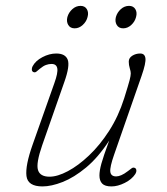

<svg xmlns="http://www.w3.org/2000/svg" viewBox="-20 -644 584 671"><path d="M451.5 -57Q456 -55 456.5 -48.8Q457 -42.5 453 -36Q440.5 -17 416 -4.8Q391.5 7.5 369.5 7.5Q346.5 7.5 337 -2.5Q327.5 -12.5 327.5 -31Q327.5 -47 334.2 -71.8Q341 -96.5 361.5 -152.5Q323 -93.5 280.8 -58.5Q238.5 -23.5 199 -8Q159.5 7.5 128.5 7.5Q77 7.5 72.5 -28.8Q68 -65 94 -138.5L170 -353.5Q183 -389.5 180.2 -405Q177.5 -420.5 160 -420.5Q150.5 -420.5 140.8 -417Q131 -413.5 119 -403.5Q112 -397.5 107 -393.5Q102 -389.5 96 -392.5Q91.5 -395 91.2 -401Q91 -407 94 -412.5Q104 -431.5 128.2 -444.2Q152.5 -457 176.5 -457Q208 -457 216.5 -435.8Q225 -414.5 205 -358L127.5 -136.5Q105.5 -73 112.8 -49.8Q120 -26.5 153 -26.5Q181 -26.5 217.2 -45.8Q253.5 -65 291.2 -100.8Q329 -136.5 361.5 -187Q394 -237.5 414 -300.5Q429 -348.5 433 -364Q437 -379.5 437 -387.5Q437 -394.5 433.5 -405.5Q430 -416.5 430 -428.5Q430 -441.5 442.2 -449.2Q454.5 -457 470 -457Q486 -457 488.2 -440.5Q490.5 -424 475 -379.5L379 -104Q363.5 -60 365.5 -43.8Q367.5 -27.5 386 -27.5Q394 -27.5 404 -31.8Q414 -36 427 -46Q434.5 -51.5 440 -55.8Q445.5 -60 451.5 -57ZM241 -545Q225.5 -545 218.5 -556.8Q211.5 -568.5 215.5 -584.5Q220 -600.5 232.8 -612Q245.5 -623.5 261.5 -623.5Q276.5 -623.5 283.5 -612Q290.5 -600.5 286 -584.5Q282 -568.5 269.2 -556.8Q256.5 -545 241 -545ZM410.5 -545Q395 -545 388 -556.8Q381 -568.5 385 -584.5Q389.5 -600.5 402.2 -612Q415 -623.5 431 -623.5Q446 -623.5 453 -612Q460 -600.5 455.5 -584.5Q451.5 -568.5 438.8 -556.8Q426 -545 410.5 -545Z"/></svg>

Font: Fraunces 9pt SuperSoft Thin
Style: Italic
Weight: 100
Italic angle: -16°
Version: Version 1.000;[0bf87f6ff]